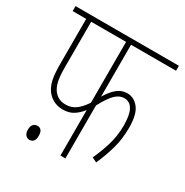

<svg xmlns="http://www.w3.org/2000/svg" viewBox="-149 -743 840 872"><g transform="rotate(30 271.0 -306.5)"><path d="M306 -596V-324Q327 -359 350 -378Q373 -397 403 -397Q438 -397 462.5 -366Q487 -335 487 -265Q487 -204 472 -152.5Q457 -101 436 -54L411 -66Q431 -109 446 -158Q461 -207 461 -262Q461 -371 401 -371Q377 -371 355.5 -350.5Q334 -330 306 -278V0H280V-239Q263 -216 240 -201Q217 -186 184 -186Q156 -186 134.5 -197.5Q113 -209 99 -228Q84 -249 77.5 -278.5Q71 -308 71 -363V-596H0V-622H542V-596ZM97 -596V-359Q97 -310 103 -284Q109 -258 122 -241Q145 -212 183 -212Q213 -212 235 -227.5Q257 -243 280 -277V-596ZM93 -28Q93 -47 101.5 -56Q110 -65 122 -65Q150 -65 150 -28Q150 -8 142 0.5Q134 9 121 9Q111 9 102 0Q93 -9 93 -28Z"/></g></svg>

Font: Noto Sans ExtraCondensed Thin
Style: Regular
Weight: 100
Width: 2
Designer: Monotype Design Team
Foundry: Monotype Imaging Inc.
Version: Version 2.013; ttfautohint (v1.8.4.7-5d5b)